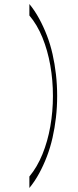

<svg xmlns="http://www.w3.org/2000/svg" viewBox="-20 -760 390 954"><path d="M126 174V117Q165 70 191 6Q217 -58 230 -132Q243 -206 243 -283Q243 -361 230 -435Q217 -509 191 -573Q165 -637 126 -683V-740Q153 -707 174.5 -667.5Q196 -628 213 -584Q230 -540 241 -491.5Q252 -443 258 -390.5Q264 -338 264 -283Q264 -228 258 -176Q252 -124 241 -75.5Q230 -27 213 17.5Q196 62 174.5 101.5Q153 141 126 174Z"/></svg>

Font: Ojuju ExtraLight
Style: Regular
Weight: 200
Designer: Chisaokwu Joboson, Mirko Velimirovic
Foundry: Udi Foundry
Version: Version 1.000